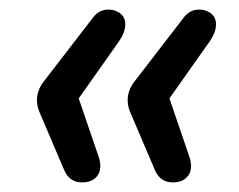

<svg xmlns="http://www.w3.org/2000/svg" viewBox="-20 -467 497 400"><path d="M114 -112 62 -234Q57 -246 57 -258Q57 -279 71 -297L175 -432Q187 -447 206 -447Q216 -447 224 -443Q241 -435 241 -416Q241 -400 228 -381L144 -262L186 -139Q189 -130 189 -121Q189 -106 179 -96.5Q169 -87 151 -87Q125 -87 114 -112ZM303 -112 251 -234Q246 -246 246 -258Q246 -279 260 -297L364 -432Q376 -447 395 -447Q405 -447 413 -443Q430 -435 430 -416Q430 -400 417 -381L333 -262L375 -139Q378 -130 378 -121Q378 -106 368 -96.5Q358 -87 340 -87Q314 -87 303 -112Z"/></svg>

Font: SN Pro
Style: Italic
Weight: 400
Italic angle: -9°
Designer: Tobias Whetton
Foundry: Supernotes
Version: Version 1.003